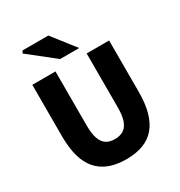

<svg xmlns="http://www.w3.org/2000/svg" viewBox="-200 -993 1068 1141"><g transform="rotate(-30 334.0 -422.5)"><path d="M336 12Q270 12 220.5 -6.5Q171 -25 137.5 -63Q104 -101 87.5 -159.5Q71 -218 71 -299V-651H230V-281Q230 -224 242 -190Q254 -156 277.5 -141Q301 -126 336 -126Q371 -126 395 -141Q419 -156 431.5 -190Q444 -224 444 -281V-651H598V-299Q598 -218 581.5 -159.5Q565 -101 532.5 -63Q500 -25 450.5 -6.5Q401 12 336 12ZM291 -701 114 -841 123 -857H300L422 -701Z"/></g></svg>

Font: Source Sans 3 ExtraLight ExtraBold
Style: Regular
Weight: 800
Version: Version 3.052;hotconv 1.1.0;makeotfexe 2.6.0